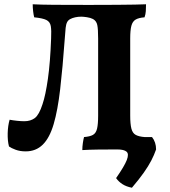

<svg xmlns="http://www.w3.org/2000/svg" viewBox="-20 -699 793 898"><path d="M100 9Q74 9 53.5 1.5Q33 -6 22 -14Q15 -41 16 -76.5Q17 -112 25 -139Q41 -136 60 -134Q79 -132 94 -132Q123 -132 143 -147Q163 -162 179 -212Q193 -253 204 -330Q215 -407 219 -518Q221 -557 217.5 -577Q214 -597 197 -605.5Q180 -614 140 -618Q137 -629 135 -646Q133 -663 133 -679Q169 -677 232.5 -676.5Q296 -676 396 -676Q477 -676 528.5 -676.5Q580 -677 611.5 -677.5Q643 -678 663 -679Q663 -662 662 -647Q661 -632 656 -618Q629 -616 614.5 -607.5Q600 -599 594.5 -578.5Q589 -558 589 -519V-158Q589 -119 594.5 -97.5Q600 -76 615 -68Q630 -60 656 -58Q660 -48 661.5 -31Q663 -14 663 3Q637 1 600 0.5Q563 0 522 0Q481 0 438.5 0.5Q396 1 365 3Q365 -13 367.5 -30Q370 -47 373 -58Q400 -60 414.5 -68Q429 -76 434 -97.5Q439 -119 439 -158V-519Q439 -563 435 -582Q431 -601 415 -610Q403 -616 386.5 -618.5Q370 -621 360 -621Q345 -621 331.5 -618Q318 -615 309 -610Q299 -605 294 -595.5Q289 -586 287 -568.5Q285 -551 283 -519Q273 -382 261.5 -282.5Q250 -183 231 -118.5Q212 -54 180 -22.5Q148 9 100 9ZM597 179Q571 174 553 162.5Q535 151 523 134Q562 78 573 49.5Q584 21 572 10.5Q560 0 529 0V-58H691Q710 -34 710 0Q701 26 687.5 52Q674 78 652.5 108.5Q631 139 597 179Z"/></svg>

Font: Vollkorn
Style: Bold
Weight: 700
Designer: Friedrich Althausen
Foundry: Friedrich Althausen
Version: Version 5.000